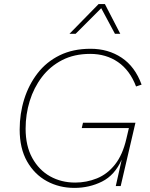

<svg xmlns="http://www.w3.org/2000/svg" viewBox="-20 -908 732 937"><path d="M343 9Q269 9 208.5 -24Q148 -57 112 -120.5Q76 -184 76 -276Q76 -353 98 -423.5Q120 -494 163 -550Q206 -606 271 -638Q336 -670 422 -670Q508 -670 573.5 -626.5Q639 -583 671 -495L644 -486Q614 -565 556 -605Q498 -645 420 -645Q342 -645 283 -614.5Q224 -584 184.5 -532Q145 -480 125 -415Q105 -350 105 -280Q105 -196 137.5 -137Q170 -78 224.5 -47.5Q279 -17 347 -17Q402 -17 453 -37.5Q504 -58 541.5 -105.5Q579 -153 597 -232L609 -283H379L385 -309H641L569 0H545L574 -129Q540 -53 478 -22Q416 9 343 9ZM492 -888 567 -743H541L474 -868L349 -743H319L461 -888Z"/></svg>

Font: Work Sans ExtraLight
Style: Italic
Weight: 200
Italic angle: -13°
Designer: Wei Huang
Foundry: Wei Huang
Version: Version 2.012; ttfautohint (v1.8.3)